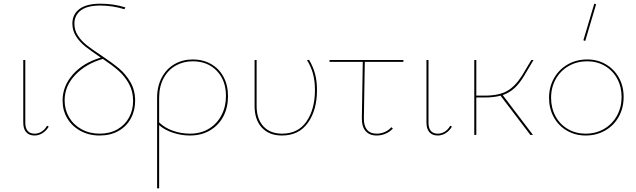

<svg xmlns="http://www.w3.org/2000/svg" viewBox="-20 -731 3447 1040"><path d="M106 -72V-406H117V-72Q115 -7 168 -7Q187 -7 204.5 -17.5Q222 -28 235 -50L244 -45Q231 -23 210.5 -10Q190 3 167 3Q137 3 121 -16Q105 -35 106 -72Z M528 -431Q588 -391 624.5 -360.5Q661 -330 686.5 -286Q712 -242 712 -185Q712 -132 688.5 -89Q665 -46 621.5 -21.5Q578 3 520 3Q462 3 416 -22Q370 -47 344.5 -90Q319 -133 319 -186Q319 -265 375 -328Q431 -391 526 -419Q473 -455 443 -478.5Q413 -502 392.5 -533.5Q372 -565 372 -603Q372 -653 410 -682Q448 -711 524 -711Q594 -711 659 -691L654 -681Q589 -701 524 -701Q452 -701 417.5 -674.5Q383 -648 383 -603Q383 -567 402 -538Q421 -509 449.5 -486.5Q478 -464 528 -431ZM701 -185Q701 -236 678.5 -277Q656 -318 622 -348Q588 -378 537 -412Q446 -386 388 -325.5Q330 -265 330 -187Q330 -137 354 -96Q378 -55 421.5 -31Q465 -7 520 -7Q575 -7 616 -30.5Q657 -54 679 -94.5Q701 -135 701 -185Z M1215 -209Q1215 -149 1190 -101Q1165 -53 1118 -25Q1071 3 1009 3Q963 3 918 -11.5Q873 -26 842 -53V289H831V-201Q831 -264 856.5 -311.5Q882 -359 926 -384Q970 -409 1024 -409Q1080 -409 1123.5 -384Q1167 -359 1191 -314Q1215 -269 1215 -209ZM1204 -211Q1204 -296 1154 -347.5Q1104 -399 1024 -399Q973 -399 931.5 -375.5Q890 -352 866 -307Q842 -262 842 -201V-68Q871 -39 916 -23Q961 -7 1009 -7Q1068 -7 1112 -34Q1156 -61 1180 -107.5Q1204 -154 1204 -211Z M1359 -157V-406H1370V-157Q1370 -87 1406.5 -47Q1443 -7 1508 -7Q1595 -7 1640.5 -73.5Q1686 -140 1686 -243Q1686 -292 1675.5 -331Q1665 -370 1643 -405L1654 -407Q1676 -370 1686.5 -331Q1697 -292 1697 -243Q1697 -135 1648 -66Q1599 3 1507 3Q1438 3 1398.5 -39.5Q1359 -82 1359 -157Z M1951 -92Q1950 -51 1967.5 -29Q1985 -7 2021 -7Q2043 -7 2064 -16Q2085 -25 2100 -42L2108 -35Q2092 -17 2069 -7Q2046 3 2020 3Q1981 3 1960 -21.5Q1939 -46 1940 -92L1945 -396H1765V-406H2165V-396H1956Z M2290 -72V-406H2301V-72Q2299 -7 2352 -7Q2371 -7 2388.5 -17.5Q2406 -28 2419 -50L2428 -45Q2415 -23 2394.5 -10Q2374 3 2351 3Q2321 3 2305 -16Q2289 -35 2290 -72Z M2703 -216 2867 0H2853L2691 -213Q2657 -203 2605 -203H2560V0H2549V-406H2560V-213H2606Q2681 -213 2725.5 -237.5Q2770 -262 2808 -322L2858 -406H2870L2817 -317Q2792 -276 2765 -252Q2738 -228 2703 -216Z M3140 -513 3199 -711 3209 -708 3150 -509ZM2954 -201Q2954 -260 2981 -307.5Q3008 -355 3055 -382Q3102 -409 3161 -409Q3217 -409 3262 -382.5Q3307 -356 3332.5 -310Q3358 -264 3358 -206Q3358 -146 3331.5 -98.5Q3305 -51 3258 -24Q3211 3 3152 3Q3096 3 3050.5 -23.5Q3005 -50 2979.5 -96.5Q2954 -143 2954 -201ZM3347 -206Q3347 -261 3323 -305Q3299 -349 3256.5 -374Q3214 -399 3161 -399Q3105 -399 3060.5 -373.5Q3016 -348 2990.5 -303Q2965 -258 2965 -201Q2965 -146 2989 -101.5Q3013 -57 3056 -32Q3099 -7 3152 -7Q3208 -7 3252.5 -33Q3297 -59 3322 -104.5Q3347 -150 3347 -206Z"/></svg>

Font: Ysabeau Infant Hairline
Style: Regular
Weight: 100
Designer: Christian Thalmann (Catharsis Fonts)
Version: Version 0.003